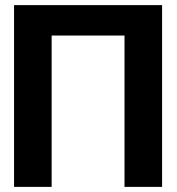

<svg xmlns="http://www.w3.org/2000/svg" viewBox="-20 -731 694 751"><path d="M35 0H182V-592H467V0H614V-711H35Z"/></svg>

Font: Asimov Pro
Style: Bd
Weight: 700
Designer: Google
Version: Version 2.000980; 2014